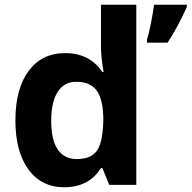

<svg xmlns="http://www.w3.org/2000/svg" viewBox="-20 -780 808 810"><path d="M45 -272Q45 -406 101 -481Q157 -556 255 -556Q358 -556 412 -476H417Q406 -540 406 -585V-760H555V0H441L412 -71H406Q355 10 251 10Q155 10 100 -65Q45 -140 45 -272ZM600 -613Q608 -637 617 -683Q626 -729 630 -760H768V-750Q729 -664 687 -600H600ZM416 -271Q416 -358 389 -396.5Q362 -435 301 -435Q251 -435 223.5 -392.5Q196 -350 196 -270Q196 -190 223.5 -149.5Q251 -109 303 -109Q345 -109 369 -125Q393 -141 403.5 -175.5Q414 -210 416 -271Z"/></svg>

Font: OpenSansMMV
Style: Bold
Weight: 700
Foundry: Ascender Corporation
Version: Version 4.001